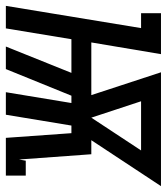

<svg xmlns="http://www.w3.org/2000/svg" viewBox="8 -593 570 656"><g transform="rotate(90 293.0 -265.0)"><path d="M-15 0 61 -462H10V-530H150L110 -292H290L212 -530H601L444 -292H492L510 -45L514 -68H565V0H436L420 -224H394L357 0H280L317 -224H292L201 0H124L214 -224H99L62 0ZM367 -292 479 -462H311Z"/></g></svg>

Font: Iosevka Curly Slab Extended
Style: Italic
Weight: 400
Width: 7
Italic angle: -9°
Monospace: yes
Designer: Belleve Invis
Foundry: Belleve Invis
Version: Version 11.1.0; ttfautohint (v1.8.3)